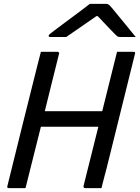

<svg xmlns="http://www.w3.org/2000/svg" viewBox="-20 -966 717 986"><path d="M501 0H417Q412 0 410 -3.5Q408 -7 409 -11Q428 -87 447 -163Q466 -239 485 -315H190Q170 -236 150.5 -157.5Q131 -79 111 0H26Q14 0 18 -11Q90 -304 164 -598Q171 -624 177 -649.5Q183 -675 190 -700H275Q280 -700 282.5 -696.5Q285 -693 283 -689Q265 -616 246.5 -542.5Q228 -469 210 -395H505Q524 -471 543 -547.5Q562 -624 581 -700H665Q677 -700 673 -689Q637 -543 600.5 -396.5Q564 -250 528 -104Q521 -77 514 -51Q507 -25 501 0ZM441 -946H526Q533 -946 538 -942.5Q543 -939 555 -925Q564 -914 585 -888.5Q606 -863 631 -832.5Q656 -802 677 -776H601Q589 -776 585 -778Q581 -780 574 -787Q561 -800 538 -824Q515 -848 482 -883Q479 -883 475 -883Q425 -849 387.5 -822.5Q350 -796 320 -776H240Q228 -776 230 -783Q231 -787 236 -791.5Q241 -796 260 -810Q276 -822 300 -840Q324 -858 351 -878Q378 -898 402 -916Q426 -934 441 -946Z"/></svg>

Font: Recursive Sn Lnr St
Style: Italic
Weight: 400
Italic angle: -15°
Version: Version 1.079;hotconv 1.0.112;makeotfexe 2.5.65598; ttfautoh